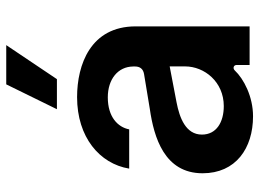

<svg xmlns="http://www.w3.org/2000/svg" viewBox="-128 -692 830 615"><g transform="rotate(-90 287.5 -384.0)"><path d="M245.7 -617.2H342L451 -779.5H325.3ZM223 11C286.2 11 343 -18.8 370 -47.6C376.4 -54.3 387.4 -51.8 387.4 -41.2V0H511V-365.1C511 -509.2 388.5 -552.6 284.4 -552.6C156.2 -552.6 71 -480.5 55.4 -385.7H181.1C188.2 -422.2 220.9 -454.2 283.7 -454.2C342 -454.2 382.1 -421.5 382.5 -372.9V-366.5C382.5 -351.6 375 -340.9 358.3 -338.1L246.4 -319.6C155.9 -306.5 40.5 -273.1 40.5 -150.6C40.5 -44.4 120.4 11 223 11ZM255.7 -82.7C204.2 -82.7 164.4 -106.2 164.4 -152.7C164.4 -204.5 218 -224.4 267.8 -234L382.8 -256V-206.7C382.8 -144.5 333.1 -82.7 255.7 -82.7Z"/></g></svg>

Font: RA Gorm Semi Bold
Style: Regular
Weight: 600
Designer: Rasmus Andersson
Foundry: rsms
Version: Version 3.000;hotconv 1.0.109;makeotfexe 2.5.65596